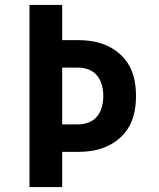

<svg xmlns="http://www.w3.org/2000/svg" viewBox="-20 -755 640 775"><path d="M99 0V-735H231V-593H296Q327 -593 357.5 -587.5Q388 -582 415.5 -569Q443 -556 466 -535Q489 -514 503.5 -486.5Q518 -459 523.5 -428.5Q529 -398 529 -368Q529 -337 523.5 -306.5Q518 -276 503.5 -248.5Q489 -221 466 -200Q443 -179 415.5 -166Q388 -153 357.5 -147.5Q327 -142 296 -142H231V0ZM231 -253H296Q318 -253 338.5 -261Q359 -269 372.5 -286Q386 -303 391.5 -324.5Q397 -346 397 -368Q397 -389 391.5 -410.5Q386 -432 372.5 -449Q359 -466 338.5 -474Q318 -482 296 -482H231Z"/></svg>

Font: Iosevka Aile Extrabold
Style: Regular
Weight: 800
Designer: Belleve Invis
Foundry: Belleve Invis
Version: Version 27.3.5; ttfautohint (v1.8.4)